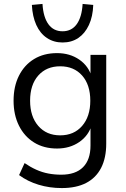

<svg xmlns="http://www.w3.org/2000/svg" viewBox="-20 -767 639 976"><path d="M294 189Q232 189 176 172Q120 155 77 123L105 62Q134 82 164 95.5Q194 109 225.5 115Q257 121 291 121Q364 121 402 83Q440 45 440 -27V-134H447Q431 -78 383 -45Q335 -12 270 -12Q203 -12 153.5 -42.5Q104 -73 76.5 -128Q49 -183 49 -255Q49 -328 76.5 -382.5Q104 -437 153.5 -467Q203 -497 270 -497Q335 -497 383 -464Q431 -431 447 -374H440V-488H520V-37Q520 36 494 86.5Q468 137 418 163Q368 189 294 189ZM286 -79Q356 -79 397.5 -127Q439 -175 439 -255Q439 -336 397.5 -383Q356 -430 286 -430Q216 -430 174.5 -383Q133 -336 133 -255Q133 -175 174.5 -127Q216 -79 286 -79ZM298 -551Q253 -551 218.5 -574Q184 -597 164.5 -640Q145 -683 142 -742L196 -747Q200 -680 226 -644Q252 -608 298 -608Q344 -608 370 -644Q396 -680 400 -747L454 -742Q452 -683 432 -640Q412 -597 378 -574Q344 -551 298 -551Z"/></svg>

Font: Nunito Sans 11pt
Style: Regular
Weight: 400
Version: Version 3.101;gftools[0.9.27]